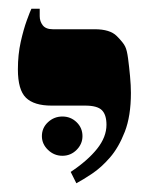

<svg xmlns="http://www.w3.org/2000/svg" viewBox="-20 -617 350 440"><path d="M155 -197 142 -223Q181 -249 202.5 -276Q224 -303 224 -331Q224 -354 213.5 -364.5Q203 -375 175 -375H98Q58 -375 39.5 -393Q21 -411 21 -458Q21 -492 27.5 -521Q34 -550 41.5 -570.5Q49 -591 52 -597H71V-580Q71 -568 78 -559Q85 -550 101 -550H197Q232 -550 247.5 -534.5Q263 -519 267 -510Q271 -502 273.5 -483Q276 -464 278 -442.5Q280 -421 280 -404Q280 -351 266 -315Q252 -279 232 -256Q212 -233 191 -219Q170 -205 155 -197ZM123 -260Q104 -260 90 -273.5Q76 -287 76 -305Q76 -324 90 -337Q104 -350 123 -350Q142 -350 155.5 -337Q169 -324 169 -305Q169 -287 155.5 -273.5Q142 -260 123 -260Z"/></svg>

Font: Frank Ruhl Libre ExtraBold
Style: Regular
Weight: 800
Designer: Yanek Iontef
Foundry: Fontef
Version: Version 6.003;gftools[0.9.30]